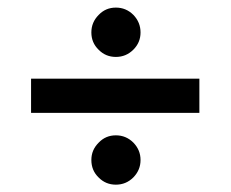

<svg xmlns="http://www.w3.org/2000/svg" viewBox="-20 -511 616 513"><path d="M224.1 -424.3C224.1 -406.2 230.5 -390.6 243.7 -377.9C256.3 -365.2 271.5 -358.9 289.6 -358.9C307.6 -358.9 323.2 -365.2 336.4 -378.4C349.1 -391.1 355.5 -406.2 355.5 -424.3C355.5 -442.4 349.1 -458 336.4 -471.2C323.2 -484.4 307.6 -490.7 289.6 -490.7C271.5 -490.7 256.3 -484.4 243.7 -471.2C230.5 -458 224.1 -442.4 224.1 -424.3ZM512.7 -209.5V-300.8H63V-209.5ZM224.1 -83.5C224.1 -64.9 230.5 -49.3 243.7 -36.6C256.3 -23.9 271.5 -17.6 289.6 -17.6C307.6 -17.6 323.2 -23.9 336.4 -37.1C349.1 -50.3 355.5 -65.4 355.5 -83.5C355.5 -101.6 349.1 -116.7 336.4 -129.9C323.2 -143.1 307.6 -149.4 289.6 -149.4C271.5 -149.4 256.3 -143.1 243.7 -129.9C230.5 -116.7 224.1 -101.6 224.1 -83.5Z"/></svg>

Font: Vazirmatn Medium
Style: Regular
Weight: 500
Designer: Saber Rastikerdar
Foundry: Saber Rastikerdar
Version: Version 33.003